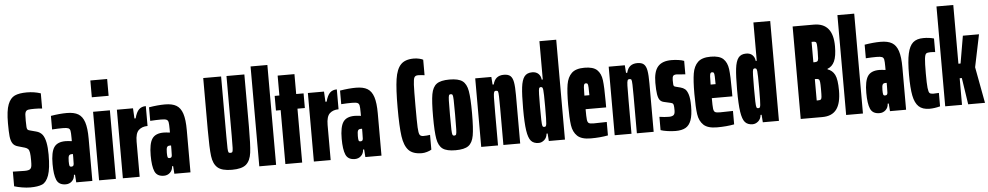

<svg xmlns="http://www.w3.org/2000/svg" viewBox="-41 -1079 7324 1423"><g transform="rotate(-5 3621.5 -367.5)"><path d="M19 -11V-120L106 -118Q140 -118 150 -129Q157 -136 159 -149.5Q161 -163 161 -191Q161 -229 158 -248Q155 -267 147.5 -275.5Q140 -284 124 -289L72 -304Q46 -311 33.5 -330.5Q21 -350 17.5 -383.5Q14 -417 14 -481Q14 -574 32 -620Q50 -666 83 -681Q116 -696 173 -696Q228 -696 276 -680V-567Q252 -570 220 -570Q187 -570 173.5 -567.5Q160 -565 154 -555Q149 -547 148 -533Q147 -519 147 -487Q147 -453 148.5 -439.5Q150 -426 154.5 -421Q159 -416 172 -413L217 -401Q246 -394 264 -371Q294 -329 294 -223Q294 -119 276 -69Q258 -19 226.5 -5.5Q195 8 138 8Q110 8 77 2.5Q44 -3 19 -11Z M317 -150Q317 -238 341.5 -274.5Q366 -311 427 -311Q442 -311 474 -307V-332Q474 -370 471 -384.5Q468 -399 456.5 -404Q445 -409 416 -409Q381 -409 336 -406V-507Q402 -518 455 -518Q509 -518 540 -499.5Q571 -481 585.5 -437Q600 -393 600 -314V0H480L476 -57H468Q467 -28 448 -10Q429 8 402 8Q351 8 334 -31Q317 -70 317 -150ZM473 -138Q474 -148 474 -184V-211H464Q449 -211 443.5 -201Q438 -191 438 -160Q438 -137 440.5 -128Q443 -119 454 -119Q463 -119 467.5 -123Q472 -127 473 -138Z M650 -618V-743H775V-618ZM650 0V-510H775V0Z M827 -510H947L951 -434H960Q972 -480 991.5 -499Q1011 -518 1043 -518V-370Q1002 -370 977 -347Q952 -324 952 -261V0H827Z M1047 -150Q1047 -238 1071.5 -274.5Q1096 -311 1157 -311Q1172 -311 1204 -307V-332Q1204 -370 1201 -384.5Q1198 -399 1186.5 -404Q1175 -409 1146 -409Q1111 -409 1066 -406V-507Q1132 -518 1185 -518Q1239 -518 1270 -499.5Q1301 -481 1315.5 -437Q1330 -393 1330 -314V0H1210L1206 -57H1198Q1197 -28 1178 -10Q1159 8 1132 8Q1081 8 1064 -31Q1047 -70 1047 -150ZM1203 -138Q1204 -148 1204 -184V-211H1194Q1179 -211 1173.5 -201Q1168 -191 1168 -160Q1168 -137 1170.5 -128Q1173 -119 1184 -119Q1193 -119 1197.5 -123Q1202 -127 1203 -138Z M1485 -302V-688H1618V-242Q1618 -176 1619 -153Q1620 -130 1623.5 -124Q1627 -118 1638 -118Q1649 -118 1652.5 -124Q1656 -130 1657 -153Q1658 -176 1658 -242V-688H1791V-302Q1791 -165 1783.5 -106.5Q1776 -48 1744.5 -20Q1713 8 1638 8Q1564 8 1532 -20Q1500 -48 1492.5 -107Q1485 -166 1485 -302Z M1842 0V-743H1967V0Z M2036 0V-401H2001V-510H2036V-658H2161V-510H2216V-401H2161V0Z M2248 -510H2368L2372 -434H2381Q2393 -480 2412.5 -499Q2432 -518 2464 -518V-370Q2423 -370 2398 -347Q2373 -324 2373 -261V0H2248Z M2468 -150Q2468 -238 2492.5 -274.5Q2517 -311 2578 -311Q2593 -311 2625 -307V-332Q2625 -370 2622 -384.5Q2619 -399 2607.5 -404Q2596 -409 2567 -409Q2532 -409 2487 -406V-507Q2553 -518 2606 -518Q2660 -518 2691 -499.5Q2722 -481 2736.5 -437Q2751 -393 2751 -314V0H2631L2627 -57H2619Q2618 -28 2599 -10Q2580 8 2553 8Q2502 8 2485 -31Q2468 -70 2468 -150ZM2624 -138Q2625 -148 2625 -184V-211H2615Q2600 -211 2594.5 -201Q2589 -191 2589 -160Q2589 -137 2591.5 -128Q2594 -119 2605 -119Q2614 -119 2618.5 -123Q2623 -127 2624 -138Z M2901 -344Q2901 -482 2912 -555.5Q2923 -629 2955 -662.5Q2987 -696 3052 -696Q3073 -696 3093.5 -691Q3114 -686 3121 -681V-566Q3093 -570 3073 -570Q3053 -570 3045.5 -557.5Q3038 -545 3036 -503Q3034 -461 3034 -344Q3034 -227 3036 -185Q3038 -143 3045.5 -130.5Q3053 -118 3073 -118Q3099 -118 3123 -122V-12Q3110 -4 3089.5 2Q3069 8 3052 8Q2984 8 2952.5 -26Q2921 -60 2911 -131Q2901 -202 2901 -344Z M3157 -255Q3157 -368 3166.5 -421Q3176 -474 3206 -496Q3236 -518 3302 -518Q3368 -518 3398 -496Q3428 -474 3437.5 -421Q3447 -368 3447 -255Q3447 -142 3437.5 -89Q3428 -36 3398 -14Q3368 8 3302 8Q3236 8 3206 -14Q3176 -36 3166.5 -89Q3157 -142 3157 -255ZM3321 -255Q3321 -334 3320 -364Q3319 -394 3315.5 -401.5Q3312 -409 3302 -409Q3292 -409 3288.5 -401.5Q3285 -394 3284 -364Q3283 -334 3283 -255Q3283 -176 3284 -146Q3285 -116 3288.5 -108.5Q3292 -101 3302 -101Q3312 -101 3315.5 -108.5Q3319 -116 3320 -146Q3321 -176 3321 -255Z M3493 -510H3613L3617 -453H3626Q3641 -518 3706 -518Q3739 -518 3755 -503.5Q3771 -489 3777 -456Q3783 -423 3783 -360V0H3658V-277Q3658 -330 3657 -361.5Q3656 -393 3652.5 -399Q3649 -405 3638 -405Q3628 -405 3624 -396.5Q3620 -388 3619 -358Q3618 -328 3618 -244V0H3493Z M3827 -256Q3827 -359 3833.5 -413.5Q3840 -468 3859 -493Q3878 -518 3917 -518Q3947 -518 3964 -501Q3981 -484 3983 -458H3991V-743H4116V0H3996L3992 -56H3984Q3981 -25 3961.5 -8.5Q3942 8 3920 8Q3883 8 3863.5 -14Q3844 -36 3835.5 -92.5Q3827 -149 3827 -256ZM3988 -128Q3991 -147 3991 -255Q3991 -361 3988 -381Q3986 -395 3982.5 -399Q3979 -403 3971 -403Q3962 -403 3958.5 -395Q3955 -387 3954 -351Q3953 -315 3953 -255Q3953 -195 3954 -159Q3955 -123 3958.5 -115Q3962 -107 3971 -107Q3979 -107 3982.5 -110.5Q3986 -114 3988 -128Z M4441 -211H4288Q4288 -153 4290.5 -133Q4293 -113 4302.5 -107Q4312 -101 4339 -101L4436 -103V-3Q4379 8 4308 8Q4239 8 4208 -21.5Q4177 -51 4169.5 -102Q4162 -153 4162 -254Q4162 -352 4171 -405.5Q4180 -459 4210.5 -488.5Q4241 -518 4306 -518Q4371 -518 4399.5 -491Q4428 -464 4434.5 -414Q4441 -364 4441 -254ZM4288 -312H4325Q4325 -347 4324 -369Q4323 -391 4319.5 -396.5Q4316 -402 4306 -402Q4299 -402 4295 -397Q4291 -392 4289.5 -373Q4288 -354 4288 -312Z M4486 -510H4606L4610 -453H4619Q4634 -518 4699 -518Q4732 -518 4748 -503.5Q4764 -489 4770 -456Q4776 -423 4776 -360V0H4651V-277Q4651 -330 4650 -361.5Q4649 -393 4645.5 -399Q4642 -405 4631 -405Q4621 -405 4617 -396.5Q4613 -388 4612 -358Q4611 -328 4611 -244V0H4486Z M4828 -8V-107Q4866 -101 4899 -101Q4920 -101 4932 -109Q4944 -117 4944 -145Q4944 -171 4942 -182Q4940 -193 4935.5 -196.5Q4931 -200 4919 -203L4871 -214Q4852 -218 4841 -231.5Q4830 -245 4825 -275.5Q4820 -306 4820 -361Q4820 -444 4852 -481Q4884 -518 4953 -518Q4977 -518 5003.5 -514.5Q5030 -511 5047 -504V-404Q4994 -409 4981 -409Q4963 -409 4956.5 -400.5Q4950 -392 4950 -369Q4950 -346 4951 -337Q4952 -328 4955.5 -324.5Q4959 -321 4967 -319L5002 -310Q5022 -305 5036 -293.5Q5050 -282 5059.5 -252Q5069 -222 5069 -166Q5069 -99 5055 -61Q5041 -23 5013 -7.5Q4985 8 4939 8Q4911 8 4879.5 3.5Q4848 -1 4828 -8Z M5380 -211H5227Q5227 -153 5229.5 -133Q5232 -113 5241.5 -107Q5251 -101 5278 -101L5375 -103V-3Q5318 8 5247 8Q5178 8 5147 -21.5Q5116 -51 5108.5 -102Q5101 -153 5101 -254Q5101 -352 5110 -405.5Q5119 -459 5149.5 -488.5Q5180 -518 5245 -518Q5310 -518 5338.5 -491Q5367 -464 5373.5 -414Q5380 -364 5380 -254ZM5227 -312H5264Q5264 -347 5263 -369Q5262 -391 5258.5 -396.5Q5255 -402 5245 -402Q5238 -402 5234 -397Q5230 -392 5228.5 -373Q5227 -354 5227 -312Z M5419 -256Q5419 -359 5425.5 -413.5Q5432 -468 5451 -493Q5470 -518 5509 -518Q5539 -518 5556 -501Q5573 -484 5575 -458H5583V-743H5708V0H5588L5584 -56H5576Q5573 -25 5553.5 -8.5Q5534 8 5512 8Q5475 8 5455.5 -14Q5436 -36 5427.5 -92.5Q5419 -149 5419 -256ZM5580 -128Q5583 -147 5583 -255Q5583 -361 5580 -381Q5578 -395 5574.5 -399Q5571 -403 5563 -403Q5554 -403 5550.5 -395Q5547 -387 5546 -351Q5545 -315 5545 -255Q5545 -195 5546 -159Q5547 -123 5550.5 -115Q5554 -107 5563 -107Q5571 -107 5574.5 -110.5Q5578 -114 5580 -128Z M5870 -688H6028Q6170 -688 6170 -515Q6170 -441 6152.5 -403Q6135 -365 6100 -353V-349Q6136 -337 6153.5 -302.5Q6171 -268 6171 -185Q6171 -91 6137 -45.5Q6103 0 6031 0H5870ZM6039 -488Q6039 -526 6037.5 -540Q6036 -554 6030.5 -558Q6025 -562 6010 -562H6000V-410H6010Q6024 -410 6030 -415Q6036 -420 6037.5 -435Q6039 -450 6039 -488ZM6039 -206Q6039 -244 6037 -260Q6035 -276 6029 -280.5Q6023 -285 6010 -285H6000V-126H6010Q6026 -126 6031 -130.5Q6036 -135 6037.5 -149Q6039 -163 6039 -206Z M6208 0V-743H6333V0Z M6371 -150Q6371 -238 6395.5 -274.5Q6420 -311 6481 -311Q6496 -311 6528 -307V-332Q6528 -370 6525 -384.5Q6522 -399 6510.5 -404Q6499 -409 6470 -409Q6435 -409 6390 -406V-507Q6456 -518 6509 -518Q6563 -518 6594 -499.5Q6625 -481 6639.5 -437Q6654 -393 6654 -314V0H6534L6530 -57H6522Q6521 -28 6502 -10Q6483 8 6456 8Q6405 8 6388 -31Q6371 -70 6371 -150ZM6527 -138Q6528 -148 6528 -184V-211H6518Q6503 -211 6497.5 -201Q6492 -191 6492 -160Q6492 -137 6494.5 -128Q6497 -119 6508 -119Q6517 -119 6521.5 -123Q6526 -127 6527 -138Z M6698 -255Q6698 -357 6710.5 -413.5Q6723 -470 6750.5 -494Q6778 -518 6828 -518Q6871 -518 6906 -508V-407Q6891 -409 6869 -409Q6847 -409 6838.5 -402Q6830 -395 6826.5 -364Q6823 -333 6823 -255Q6823 -179 6826.5 -147.5Q6830 -116 6838 -108.5Q6846 -101 6866 -101Q6879 -101 6907 -103V-3Q6864 8 6828 8Q6776 8 6748 -18.5Q6720 -45 6709 -101Q6698 -157 6698 -255Z M6945 0V-743H7070V-306H7086L7121 -510H7241L7191 -269L7241 0H7116L7086 -198H7070V0Z"/></g></svg>

Font: Saira Ultra Condensed Black
Style: Regular
Weight: 900
Width: 1
Designer: Hector Gatti with collaboration of the Omnibus-Type team
Foundry: Omnibus-Type
Version: Version 1.001; ttfautohint (v1.8)